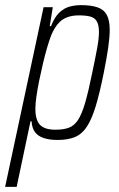

<svg xmlns="http://www.w3.org/2000/svg" viewBox="-53 -538 465 749"><path d="M-33 191 117 -510H153L141 -436H146Q160 -472 179 -489.5Q198 -507 219.5 -512.5Q241 -518 263 -518Q302 -518 327 -509.5Q352 -501 363.5 -480Q375 -459 375 -421Q375 -393 369 -351.5Q363 -310 352 -255Q336 -175 320.5 -124Q305 -73 286 -44Q267 -15 239.5 -3.5Q212 8 172 8Q140 8 117.5 0.5Q95 -7 83.5 -22.5Q72 -38 70 -65H66L12 191ZM163 -32Q194 -32 215 -39.5Q236 -47 251 -69.5Q266 -92 279 -136.5Q292 -181 307 -255Q319 -312 326 -350Q333 -388 333 -413Q333 -441 324.5 -455Q316 -469 299 -473.5Q282 -478 254 -478Q228 -478 207.5 -470Q187 -462 172.5 -444.5Q158 -427 147 -401Q140 -383 131.5 -354.5Q123 -326 115 -292Q107 -258 100 -224Q93 -190 89 -161Q85 -132 85 -114Q85 -70 103 -51Q121 -32 163 -32Z"/></svg>

Font: Saira Condensed ExtraLight
Style: Italic
Weight: 250
Width: 3
Italic angle: -12°
Designer: Hector Gatti with collaboration of the Omnibus-Type team
Foundry: Omnibus-Type
Version: Version 1.101